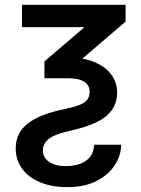

<svg xmlns="http://www.w3.org/2000/svg" viewBox="-20 -561 587 798"><path d="M71.3 -541H502V-471.2L227.1 -235.8H164.6V-305.7L331.1 -448.2H71.3ZM158.2 63Q158.2 94.7 184.6 112.1Q210.9 129.4 254.4 129.4Q282.7 129.4 308.6 121.3Q334.5 113.3 352.1 93.8Q369.6 74.2 371.1 40.5H483.4Q483.4 84 457.8 124.3Q432.1 164.6 382.1 190.7Q332 216.8 259.3 216.8Q194.3 216.8 146.2 196.5Q98.1 176.3 71.8 139.9Q45.4 103.5 45.4 56.2Q45.4 22 58.6 -3.9Q71.8 -29.8 97.7 -49.3Q123.5 -68.8 160.6 -83Q197.8 -97.2 245.1 -106.9Q283.2 -114.7 306.6 -123.3Q330.1 -131.8 341.3 -145.3Q352.5 -158.7 352.5 -180.2Q352.5 -206.1 330.6 -220.9Q308.6 -235.8 261.2 -235.8H213.4L218.3 -322.3H261.2Q324.2 -322.3 370.4 -303.7Q416.5 -285.2 441.7 -252.2Q466.8 -219.2 466.8 -176.3Q466.8 -141.1 452.4 -115.5Q438 -89.8 411.9 -71.3Q385.7 -52.7 349.6 -39.8Q313.5 -26.9 270 -17.1Q225.1 -7.3 200.9 5.1Q176.8 17.6 167.5 32.2Q158.2 46.9 158.2 63Z"/></svg>

Font: Inter 17pt Medium
Style: Regular
Weight: 500
Version: Version 4.001;git-66647c0bb